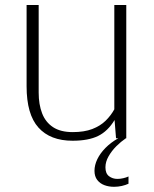

<svg xmlns="http://www.w3.org/2000/svg" viewBox="-20 -548 611 761"><path d="M267.6 9.8Q179.2 9.8 132.3 -42.5Q85.4 -94.7 85.4 -206.1V-528.3H133.3V-181.2Q133.3 -133.8 147 -98.6Q160.6 -63.5 190.4 -43.9Q220.2 -24.4 268.1 -24.4Q314 -24.4 345.7 -36.6Q377.4 -48.8 398.4 -69.3Q419.4 -89.8 433.1 -114.7V-528.3H480.5V0H439.9L434.1 -72.3Q407.2 -27.8 368.7 -9Q330.1 9.8 267.6 9.8ZM432.1 192.4Q411.1 192.4 393.6 185.8Q376 179.2 365.2 165Q354.5 150.9 354.5 128.9Q354.5 106.4 365.7 83Q377 59.6 398.2 38.1Q419.4 16.6 448.7 0H479Q459.5 13.2 440.9 31.7Q422.4 50.3 410.2 71.8Q397.9 93.3 397.9 115.2Q397.9 139.6 412.1 150.4Q426.3 161.1 445.3 161.1Q456.5 161.1 468.3 158.4Q480 155.8 489.3 151.4V180.2Q478 185.5 462.9 189Q447.8 192.4 432.1 192.4Z"/></svg>

Font: Comme Thin
Style: Regular
Weight: 250
Version: Version 1.000;gftools[0.9.27]